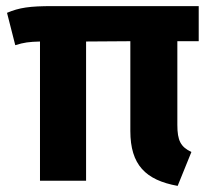

<svg xmlns="http://www.w3.org/2000/svg" viewBox="-20 -592 697 629"><path d="M631 -457V-572H152C77 -572 43 -567 3 -550L30 -444C59 -453 75 -455 111 -456V0H262V-456L407 -457V-163C407 -52 457 -2 562 17L607 -94C572 -111 561 -131 561 -183V-457Z"/></svg>

Font: Glow Sans SC Normal
Style: Bold
Weight: 700
Designer: Ryoko NISHIZUKA (kana, bopomofo & ideographs); Paul D. Hunt (Latin, Greek & Cyrillic); Sandoll Communications, Soo-young
Version: Version 0.93